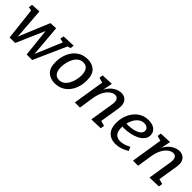

<svg xmlns="http://www.w3.org/2000/svg" viewBox="225 -1569 2607 2607"><g transform="rotate(45 1528.5 -265.0)"><path d="M137 2 84 -463 31 -473 39 -527 173 -534 207 -85 391 -528 495 -533 534 -79 695 -461 636 -473 644 -527 831 -534 824 -481 779 -468 570 2H464L420 -405L243 2Z M1098 -540Q1185 -540 1238.5 -489.5Q1292 -439 1292 -324Q1292 -262 1274.5 -202.5Q1257 -143 1221.5 -95Q1186 -47 1132 -18.5Q1078 10 1006 10Q921 10 867 -40.5Q813 -91 813 -206Q813 -268 830.5 -327.5Q848 -387 883.5 -435Q919 -483 972.5 -511.5Q1026 -540 1098 -540ZM1085 -467Q1040 -467 1007.5 -442Q975 -417 954 -377.5Q933 -338 923 -292.5Q913 -247 913 -207Q913 -139 939.5 -101Q966 -63 1020 -63Q1064 -63 1096.5 -88Q1129 -113 1150 -152.5Q1171 -192 1181.5 -237.5Q1192 -283 1192 -324Q1192 -392 1165.5 -429.5Q1139 -467 1085 -467Z M1708 4 1763 -340Q1773 -399 1756.5 -430Q1740 -461 1703 -461Q1669 -461 1631 -434.5Q1593 -408 1562.5 -353.5Q1532 -299 1518 -214L1485 0H1387L1459 -454L1386 -474L1394 -527L1564 -534L1537 -397Q1579 -473 1636 -506.5Q1693 -540 1743 -540Q1809 -540 1843.5 -493Q1878 -446 1864 -361L1818 -76L1892 -56L1883 -1Z M2172 10Q2118 10 2074 -12Q2030 -34 2004.5 -81Q1979 -128 1979 -204Q1979 -268 1998.5 -328Q2018 -388 2055 -436Q2092 -484 2145.5 -512Q2199 -540 2267 -540Q2344 -540 2387 -504.5Q2430 -469 2430 -412Q2430 -366 2402 -331Q2374 -296 2326.5 -272Q2279 -248 2220 -236Q2161 -224 2099 -224Q2093 -224 2086.5 -224Q2080 -224 2074 -225Q2074 -215 2074 -206Q2074 -130 2106 -96Q2138 -62 2192 -62Q2263 -62 2346 -108L2370 -52Q2271 10 2172 10ZM2253 -468Q2210 -468 2176.5 -444Q2143 -420 2119.5 -380Q2096 -340 2085 -293Q2101 -292 2119 -292Q2170 -292 2219.5 -304.5Q2269 -317 2302 -341.5Q2335 -366 2335 -403Q2335 -432 2313 -450Q2291 -468 2253 -468Z M2825 4 2880 -340Q2890 -399 2873.5 -430Q2857 -461 2820 -461Q2786 -461 2748 -434.5Q2710 -408 2679.5 -353.5Q2649 -299 2635 -214L2602 0H2504L2576 -454L2503 -474L2511 -527L2681 -534L2654 -397Q2696 -473 2753 -506.5Q2810 -540 2860 -540Q2926 -540 2960.5 -493Q2995 -446 2981 -361L2935 -76L3009 -56L3000 -1Z"/></g></svg>

Font: Bitter Medium
Style: Italic
Weight: 500
Italic angle: -9°
Designer: Sol Matas, and Bitter project Authors
Foundry: Sol Matas
Version: Version 2.001